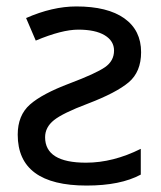

<svg xmlns="http://www.w3.org/2000/svg" viewBox="-20 -566 499 596"><path d="M217 -546Q314 -546 366 -509Q418 -472 418 -404Q418 -343 379.5 -310.5Q341 -278 252 -244Q175 -215 147.5 -193Q120 -171 120 -140Q120 -61 247 -61Q331 -61 417 -104V-24Q354 10 249 10Q35 10 35 -148Q35 -208 73 -241.5Q111 -275 196 -307Q278 -338 306 -357.5Q334 -377 334 -409Q334 -439 305 -456.5Q276 -474 223 -474Q172 -474 91 -440L61 -510Q143 -546 217 -546Z"/></svg>

Font: Advent Sans Logo
Style: Regular
Weight: 400
Designer: Types & Symbols
Foundry: Types & Symbols
Version: Version 1.002